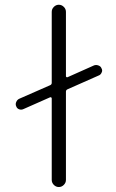

<svg xmlns="http://www.w3.org/2000/svg" viewBox="-20 -793 478 792"><path d="M368.2 -523.4Q377 -526.4 386.2 -522.9Q395.5 -519.5 398.4 -511.7Q401.4 -506.8 401.4 -502Q401.4 -498 399.4 -494.1Q395.5 -484.4 386.7 -481.4L258.8 -424.8Q252 -421.9 252 -415V-50.8Q252 -39.1 243.2 -30.3Q234.4 -21.5 222.7 -21.5Q210.9 -21.5 202.1 -30.3Q193.4 -39.1 193.4 -50.8V-386.7Q193.4 -389.6 191.4 -391.1Q189.5 -392.6 186.5 -391.6L76.2 -342.8Q67.4 -338.9 58.6 -342.3Q49.8 -345.7 46.9 -354.5Q44.9 -358.4 44.9 -363.3Q44.9 -368.2 46.9 -372.1Q50.8 -381.8 59.6 -385.7L186.5 -441.4Q193.4 -444.3 193.4 -451.2V-744.1Q193.4 -755.9 202.1 -764.6Q210.9 -773.4 222.7 -773.4Q234.4 -773.4 243.2 -764.6Q252 -755.9 252 -744.1V-478.5Q252 -476.6 253.9 -475.1Q255.9 -473.6 258.8 -474.6Z"/></svg>

Font: irohamaru Light
Style: Regular
Weight: 200
Designer: [Source Han Sans]
Ryoko NISHIZUKA  (kana & ideographs); Paul D. Hunt (Latin, Greek & Cyrillic); Wenlong ZHANG  (bopomofo
Version: Version 1.01